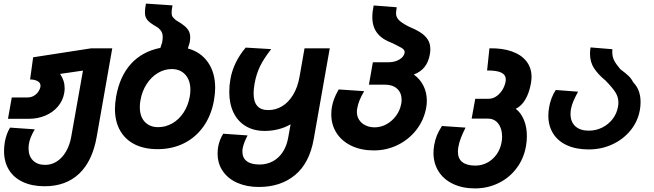

<svg xmlns="http://www.w3.org/2000/svg" viewBox="-20 -819 3640 1069"><path d="M2.5 21.5Q2.5 -2.5 7 -29.5Q16 -76 36 -108.5L173.5 -99Q146.5 -52.5 141.5 -20.5Q139 -8 139 7.5Q139 50 163.8 74.5Q188.5 99 231.5 99Q267.5 99 297.5 79.2Q327.5 59.5 348.2 23.5Q369 -12.5 377 -60L442 -426L314.5 -407.5Q340 -371 340 -327.5Q340 -315.5 337.5 -300.5Q330 -258.5 302.5 -226Q275 -193.5 232.5 -175.5Q190 -157.5 139.5 -157.5H24.5L45.5 -276.5H133.5Q153 -276.5 168.2 -285.5Q183.5 -294.5 193 -308Q202.5 -321.5 205 -335.5Q205.5 -337.5 205.5 -341.5Q205.5 -359 188.5 -367.8Q171.5 -376.5 147.5 -376.5L164.5 -500L488 -550H605L518.5 -58Q494.5 78.5 420.5 148.2Q346.5 218 228.5 218Q158.5 218 107.5 194.2Q56.5 170.5 29.5 126.2Q2.5 82 2.5 21.5Z M620 -213Q620 -242 626.5 -281Q646.5 -394 708.8 -463Q771 -532 873 -552.5L883 -583.5Q886 -601.5 886 -614Q886 -629.5 880.5 -640.5Q875 -651.5 861 -664Q829 -683 815.5 -693.2Q802 -703.5 794.5 -716.8Q787 -730 787 -751.5Q787 -769 792.5 -799L940.5 -789Q935.5 -763.5 935.5 -749Q935.5 -737.5 938.2 -730.8Q941 -724 946.8 -718.5Q952.5 -713 959 -707Q989.5 -689.5 1006.5 -675.2Q1023.5 -661 1031.2 -646Q1039 -631 1039 -611Q1039 -600.5 1036.5 -584L1026 -549Q1097.5 -530 1137.8 -472.2Q1178 -414.5 1178 -329.5Q1178 -300 1171.5 -261Q1156.5 -176.5 1113.2 -115.2Q1070 -54 1004.2 -21.2Q938.5 11.5 857.5 11.5Q783.5 11.5 730.2 -15.2Q677 -42 648.5 -92.5Q620 -143 620 -213ZM1036.5 -281Q1040 -300 1040 -318.5Q1040 -372 1011.8 -403.2Q983.5 -434.5 936 -434.5Q895.5 -434.5 858.8 -412.5Q822 -390.5 796.5 -351Q771 -311.5 762 -261Q758.5 -242 758.5 -222.5Q758.5 -170 786.2 -140.5Q814 -111 861 -111Q902 -111 939 -132Q976 -153 1001.8 -191.8Q1027.5 -230.5 1036.5 -281Z M1191.5 35.5Q1191.5 15.5 1195 -3.5Q1202.5 -42.5 1223 -74.5L1358.5 -65Q1337.5 -25 1331.5 5Q1329.5 14.5 1329.5 25Q1329.5 60 1354 78.5Q1378.5 97 1425 97Q1466 97 1499.5 78.8Q1533 60.5 1554.8 26.8Q1576.5 -7 1584.5 -52L1598 -127Q1567.5 -109 1530.5 -99.5Q1493.5 -90 1453.5 -90Q1393.5 -90 1349 -116.2Q1304.5 -142.5 1280.5 -191.5Q1256.5 -240.5 1256.5 -307Q1256.5 -342.5 1263 -379.5Q1280 -473.5 1348 -554L1490 -545.5Q1449.5 -494 1428.2 -450.5Q1407 -407 1397.5 -354Q1392 -322 1392 -299Q1392 -206 1473.5 -206Q1514.5 -206 1550.2 -227.2Q1586 -248.5 1611.8 -290.8Q1637.5 -333 1648 -393L1675.5 -550H1816L1727 -46Q1703.5 88.5 1623.2 155.2Q1543 222 1421 222Q1354 222 1302 199.2Q1250 176.5 1220.8 134.2Q1191.5 92 1191.5 35.5Z M1824.5 -182.5Q1824.5 -204.5 1828 -224Q1832 -246 1839.8 -267.2Q1847.5 -288.5 1865.5 -321L2007.5 -311.5Q1991 -283 1982 -261Q1973 -239 1969 -216Q1967 -206.5 1967 -196.5Q1967 -170.5 1980.2 -150.8Q1993.5 -131 2016 -120.5Q2038.5 -110 2065.5 -110Q2101 -110 2132.8 -127.8Q2164.5 -145.5 2186 -175.5Q2207.5 -205.5 2214 -241.5Q2216 -251.5 2216 -263.5Q2216 -302 2191.2 -324.8Q2166.5 -347.5 2125 -347.5H2034L2056 -472.5H2145Q2177.5 -472.5 2203 -487.2Q2228.5 -502 2233 -525.5Q2234 -534.5 2229 -541.2Q2224 -548 2213.2 -554Q2202.5 -560 2178.5 -572L2164 -579Q2106 -600.5 2079.5 -635.8Q2053 -671 2053 -723.5Q2053 -753.5 2060.5 -788.5L2189 -778.5Q2185 -753.5 2185 -745.5Q2185 -725 2199 -709.2Q2213 -693.5 2253 -672.5Q2294.5 -655 2320.5 -638.5Q2346.5 -622 2361.2 -599.5Q2376 -577 2376 -545.5Q2376 -534 2373.5 -517.5Q2366 -474 2344 -446.2Q2322 -418.5 2284 -404Q2319 -379 2337.8 -341Q2356.5 -303 2356.5 -258Q2356.5 -238 2353 -220Q2341 -151.5 2299.2 -97.2Q2257.5 -43 2195.2 -12.2Q2133 18.5 2061 18.5Q1991 18.5 1937.2 -7Q1883.5 -32.5 1854 -78.2Q1824.5 -124 1824.5 -182.5Z M2393.5 32Q2393.5 12.5 2397.5 -11.5Q2402.5 -39.5 2412.2 -64Q2422 -88.5 2440.5 -117.5L2572 -108.5Q2555.5 -75.5 2546 -50.8Q2536.5 -26 2532 -0.5Q2529.5 15.5 2529.5 25.5Q2529.5 64.5 2554.5 83.8Q2579.5 103 2627 103Q2662 103 2692.8 86.8Q2723.5 70.5 2744.5 41.2Q2765.5 12 2772.5 -26Q2775.5 -42.5 2775.5 -58.5Q2775.5 -102.5 2754.5 -130.5Q2733.5 -158.5 2696.5 -158.5H2606L2626 -269H2700Q2724 -269 2744.2 -283.2Q2764.5 -297.5 2777.8 -319.5Q2791 -341.5 2795 -364.5Q2796 -372.5 2796 -376Q2796 -402.5 2770.8 -414.8Q2745.5 -427 2692 -426.5L2705 -550Q2776 -551.5 2829 -533Q2882 -514.5 2910.8 -478Q2939.5 -441.5 2939.5 -390Q2939.5 -376.5 2936 -354.5Q2926.5 -302.5 2905.5 -266Q2884.5 -229.5 2851.5 -213Q2880 -192 2896.8 -152Q2913.5 -112 2913.5 -61Q2913.5 -32.5 2908.5 -5.5Q2896.5 64 2856.2 117.5Q2816 171 2755.5 200.5Q2695 230 2624.5 230Q2555.5 230 2503 205.2Q2450.5 180.5 2422 135.5Q2393.5 90.5 2393.5 32Z M3033 -175.5Q3033 -198 3037.5 -222.5Q3041.5 -247 3051 -272.2Q3060.5 -297.5 3074.5 -318L3198.5 -308.5Q3181 -276 3172.2 -255.2Q3163.5 -234.5 3159 -212.5Q3156.5 -196 3156.5 -184.5Q3156.5 -140.5 3183.2 -116Q3210 -91.5 3258.5 -91.5Q3298 -91.5 3332.8 -108.8Q3367.5 -126 3391 -156.5Q3414.5 -187 3421 -225.5Q3423 -236 3423 -248Q3423 -278.5 3406.8 -304.5Q3390.5 -330.5 3351.5 -370.5Q3310 -404.5 3287.5 -439Q3265 -473.5 3265 -520Q3265 -536.5 3268 -555L3389.5 -545Q3389 -539.5 3389 -529Q3389 -504 3398.5 -484.2Q3408 -464.5 3433 -434.5Q3467 -409 3481.2 -394.8Q3495.5 -380.5 3507.5 -358.5Q3546.5 -318 3546.5 -251Q3546.5 -227.5 3542.5 -206Q3531.5 -143.5 3491 -93.5Q3450.5 -43.5 3389.5 -15.2Q3328.5 13 3258 13Q3188 13 3137.5 -9.8Q3087 -32.5 3060 -75.2Q3033 -118 3033 -175.5Z"/></svg>

Font: JuliaMono ExtraBold
Style: Italic
Weight: 800
Italic angle: -9°
Monospace: yes
Designer: cormullion
Foundry: corm
Version: Version 0.057; ttfautohint (v1.8.4)